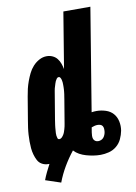

<svg xmlns="http://www.w3.org/2000/svg" viewBox="-93 -795 686 966"><g transform="rotate(-10 250.0 -312.0)"><path d="M140 111 62 85Q69 66 78.5 46.5Q88 27 98 8Q97 8 95.5 8Q94 8 93 8Q75 8 60.5 0Q46 -8 38.5 -22.5Q31 -37 26.5 -53Q22 -69 20.5 -86Q19 -103 19 -120Q19 -137 20 -154.5Q21 -172 23.5 -189.5Q26 -207 29 -225L49 -345Q52 -364 56.5 -383Q61 -402 68 -421Q75 -440 84 -458.5Q93 -477 107 -492.5Q121 -508 139.5 -518Q158 -528 178 -528Q194 -528 208 -521.5Q222 -515 231 -503.5Q240 -492 245 -478Q250 -464 253 -449L300 -735H438L352 -211Q358 -212 364.5 -212.5Q371 -213 377 -213Q401 -213 424 -205.5Q447 -198 461.5 -181.5Q476 -165 481 -141.5Q486 -118 482 -94Q478 -73 468.5 -52.5Q459 -32 441.5 -17.5Q424 -3 402 2.5Q380 8 360 8Q341 8 322.5 5Q304 2 286.5 -3Q269 -8 253.5 -16.5Q238 -25 226 -38Q199 -4 177 33.5Q155 71 140 111ZM169 -106Q176 -106 181.5 -111.5Q187 -117 191 -123.5Q195 -130 197.5 -137Q200 -144 202 -151Q204 -158 205.5 -164.5Q207 -171 208 -178L228 -298Q229 -305 230 -311Q231 -317 232 -323.5Q233 -330 233.5 -336Q234 -342 234.5 -348Q235 -354 235 -360.5Q235 -367 235 -373Q235 -379 234.5 -385Q234 -391 232.5 -397Q231 -403 228 -408.5Q225 -414 219 -414Q213 -414 209 -408.5Q205 -403 202 -397Q199 -391 197.5 -385Q196 -379 194 -373.5Q192 -368 190.5 -362Q189 -356 188 -350Q187 -344 186 -338Q185 -332 184 -326L164 -206Q163 -199 162 -192.5Q161 -186 160 -179Q159 -172 158.5 -165.5Q158 -159 157.5 -152Q157 -145 156.5 -138.5Q156 -132 157 -125.5Q158 -119 160 -112.5Q162 -106 169 -106ZM360 -62Q367 -62 374.5 -65Q382 -68 387 -74Q392 -80 395 -87.5Q398 -95 399 -102Q400 -110 399.5 -118Q399 -126 395.5 -132Q392 -138 385 -140.5Q378 -143 370 -143Q362 -143 354.5 -141Q347 -139 339 -136V-135Q338 -129 337 -123Q336 -117 335 -111Q334 -103 333.5 -94.5Q333 -86 335.5 -78.5Q338 -71 344.5 -66.5Q351 -62 360 -62Z"/></g></svg>

Font: Iosevka SS04 Heavy
Style: Italic
Weight: 900
Italic angle: -9°
Monospace: yes
Designer: Belleve Invis
Foundry: Belleve Invis
Version: Version 19.0.0; ttfautohint (v1.8.4)